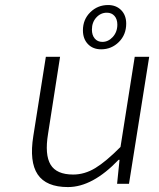

<svg xmlns="http://www.w3.org/2000/svg" viewBox="-20 -738 640 771"><path d="M386.2 -540Q353 -540 333 -561Q313 -582 313 -616.2Q313 -659.7 342.5 -688.7Q372.1 -717.8 414.1 -717.8Q446.3 -717.8 466.6 -697.3Q486.8 -676.8 486.8 -643.1Q486.8 -598.6 457.3 -569.3Q427.7 -540 386.2 -540ZM391.1 -569.8Q415 -569.8 433.1 -589.8Q451.2 -609.9 451.2 -639.2Q451.2 -661.1 439.7 -674.1Q428.2 -687 409.2 -687Q384.3 -687 366.7 -667.7Q349.1 -648.4 349.1 -619.1Q349.1 -596.7 360.4 -583.3Q371.6 -569.8 391.1 -569.8ZM252.9 13.2Q165.5 13.2 131.3 -37.6Q97.2 -88.4 113.8 -191.9L164.1 -509.8H221.2L172.9 -200.2Q159.2 -116.7 183.1 -76.9Q207 -37.1 273.9 -37.1Q319.8 -37.1 362.8 -63.2Q405.8 -89.4 463.9 -147.9L521 -509.8H579.1L498 0H450.2L460 -96.2H456.1Q351.6 13.2 252.9 13.2Z"/></svg>

Font: Office Code Pro D Light Italic
Style: Regular
Weight: 300
Italic angle: -9°
Designer: Nathan Rutzky & Paul D. Hunt
Foundry: Adobe Systems Incorporated
Version: Version 1.004;PS 001.004;hotconv 1.0.70;makeotf.lib2.5.58329